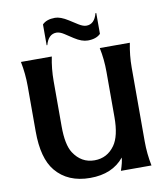

<svg xmlns="http://www.w3.org/2000/svg" viewBox="-101 -1043 984 1136"><g transform="rotate(-10 390.5 -474.5)"><path d="M230.5 -933.1Q255.9 -959.5 307.1 -959.5Q339.4 -959.5 385.7 -930.2L436.5 -897.9Q462.9 -881.3 482.9 -881.3Q531.2 -881.3 547.9 -944.8H552.7V-819.8Q526.4 -793.5 476.1 -793.5Q439.9 -793.5 396.5 -821.8L345.7 -855Q320.3 -871.6 300.3 -871.6Q252 -871.6 234.4 -808.1H230.5ZM717.8 0H534.2Q550.8 -48.3 552.7 -76.7Q482.4 9.8 349.1 9.8Q214.8 9.8 142.1 -78.1Q78.1 -155.3 78.1 -316.9V-589.8Q78.1 -663.6 63.5 -737.3H249Q234.4 -667 234.4 -590.8V-319.8Q234.4 -209.5 266.6 -159.7Q313 -88.4 392.1 -88.4Q468.3 -88.4 513.7 -152.3Q551.8 -206.1 551.8 -319.8V-591.8Q551.8 -667 537.1 -737.3H717.8Q703.1 -664.1 703.1 -590.8V-146.5Q703.1 -73.2 717.8 0Z"/></g></svg>

Font: Classica
Style: Bold
Weight: 700
Designer: Wojciech Kalinowski "wmk69" (wmk69@o2.pl)
Foundry: Wojciech Kalinowski "wmk69" (wmk69@o2.pl)
Version: Version 2.1.1; 2021-05-14